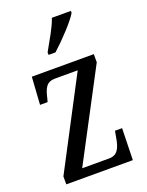

<svg xmlns="http://www.w3.org/2000/svg" viewBox="-144 -838 697 911"><g transform="rotate(-20 204.0 -383.0)"><path d="M160 -619V-606H195C243 -649 311 -721 331 -756V-766H235C220 -721 188 -670 160 -619ZM29 0H365L369 -160H333L328 -132C319 -75 304 -46 262 -46H126L363 -495V-536H50L41 -397H79L83 -411C95 -463 106 -490 152 -490H265L29 -40Z"/></g></svg>

Font: Noto Serif Lao ExtCond
Style: Regular
Weight: 400
Width: 2
Designer: Monotype Design Team
Foundry: Monotype Imaging Inc.
Version: Version 2.004